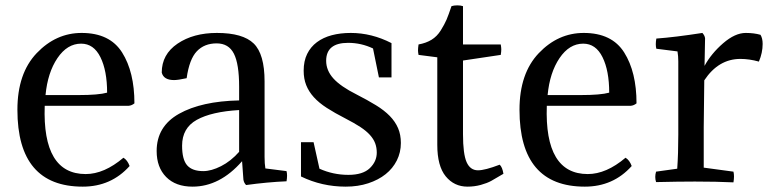

<svg xmlns="http://www.w3.org/2000/svg" viewBox="-20 -677 2875 717"><path d="M461 -282H147Q138 -27 300 -27Q369 -27 441 -88Q456 -79 464 -57Q395 20 289 20Q45 20 45 -267Q45 -403 117 -478.5Q189 -554 285 -554Q390 -554 436 -481Q482 -408 482 -291Q472 -283 461 -282ZM283 -514Q231 -514 194.5 -460Q158 -406 150 -322H274Q348 -322 380 -331Q380 -413 355 -463.5Q330 -514 283 -514Z M660 -133Q660 -81 679 -59.5Q698 -38 739 -38Q769 -38 805.5 -56.5Q842 -75 873 -110V-266Q770 -260 715 -229.5Q660 -199 660 -133ZM873 -302V-353Q873 -438 853.5 -476.5Q834 -515 789 -515Q743 -515 715 -485.5Q687 -456 677 -385Q645 -378 630 -378Q591 -378 584 -406Q584 -474 643 -514Q702 -554 790 -554Q887 -554 927.5 -514.5Q968 -475 968 -373V-91Q968 -66 971 -48L1050 -38Q1054 -23 1050 0Q979 3 899 14Q891 6 889 -6L884 -75Q801 20 699 20Q636 20 600.5 -16Q565 -52 565 -113Q565 -205 648.5 -252Q732 -299 873 -302Z M1281 -24Q1335 -24 1361 -49Q1387 -74 1387 -107Q1387 -126 1381 -142Q1375 -158 1361.5 -173Q1348 -188 1326 -202.5Q1304 -217 1271 -234Q1230 -255 1200.5 -274Q1171 -293 1152 -314Q1133 -335 1123.5 -359Q1114 -383 1114 -413Q1114 -449 1127 -475.5Q1140 -502 1163.5 -519.5Q1187 -537 1219 -545.5Q1251 -554 1290 -554Q1368 -554 1442 -516V-388H1395L1373 -496Q1329 -517 1280 -517Q1198 -517 1198 -450Q1198 -414 1225 -384Q1252 -354 1312 -324Q1353 -303 1384 -284Q1415 -265 1435.5 -244Q1456 -223 1466.5 -198.5Q1477 -174 1477 -143Q1477 -108 1462 -78Q1447 -48 1420 -26.5Q1393 -5 1355 7.5Q1317 20 1271 20Q1182 20 1104 -18V-146H1151L1173 -47Q1224 -24 1281 -24Z M1709 -654V-511H1850Q1852 -499 1852 -493Q1852 -484 1850 -472L1709 -451V-176Q1709 -102 1722.5 -71.5Q1736 -41 1765 -41Q1791 -41 1846 -62Q1856 -53 1860 -28Q1830 -10 1814.5 -1.5Q1799 7 1775.5 13.5Q1752 20 1726 20Q1676 20 1644.5 -18.5Q1613 -57 1613 -136V-463L1543 -472Q1541 -482 1541 -489Q1541 -497 1543 -511Q1571 -516 1591.5 -528.5Q1612 -541 1626 -563.5Q1640 -586 1647.5 -603.5Q1655 -621 1666 -654Q1675 -657 1688 -657Q1700 -657 1709 -654Z M2336 -282H2022Q2013 -27 2175 -27Q2244 -27 2316 -88Q2331 -79 2339 -57Q2270 20 2164 20Q1920 20 1920 -267Q1920 -403 1992 -478.5Q2064 -554 2160 -554Q2265 -554 2311 -481Q2357 -408 2357 -291Q2347 -283 2336 -282ZM2158 -514Q2106 -514 2069.5 -460Q2033 -406 2025 -322H2149Q2223 -322 2255 -331Q2255 -413 2230 -463.5Q2205 -514 2158 -514Z M2613 -534 2611 -431Q2636 -477 2680.5 -515.5Q2725 -554 2765 -554Q2796 -554 2820 -547Q2828 -534 2828 -513Q2828 -480 2814 -447Q2778 -457 2745 -457Q2663 -457 2610 -377L2608 -202V-51L2719 -36Q2723 -20 2719 4Q2656 1 2575 1Q2514 1 2430 3Q2424 -16 2430 -36L2509 -47Q2513 -102 2513 -174V-448Q2513 -468 2510 -485L2431 -495Q2427 -510 2431 -533Q2500 -538 2603 -554Q2612 -544 2613 -534Z"/></svg>

Font: Adamina
Style: Regular
Weight: 400
Designer: Cyreal (www.cyreal.org)
Foundry: Cyreal
Version: Version 1.011